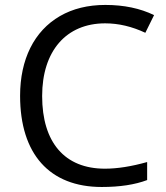

<svg xmlns="http://www.w3.org/2000/svg" viewBox="-20 -744 671 774"><path d="M573.2 -18.1C523.9 0.5 462.9 9.8 390.1 9.8C179.7 9.8 61 -123 61 -357.9C61 -504.9 117.7 -619.1 221.7 -679.2C273.4 -709 334.5 -724.1 404.8 -724.1C479.5 -724.1 544.9 -710.4 601.1 -683.1L565.9 -611.8C511.7 -637.2 458 -649.9 403.8 -649.9C247.1 -649.9 149.9 -538.6 149.9 -356.9C149.9 -169.9 240.7 -64 402.8 -64C452.6 -64 509.3 -72.8 573.2 -90.8Z"/></svg>

Font: OpenSansEmoji
Style: Regular
Weight: 400
Foundry: MorbZ
Version: Version 1.000;PS 001.000;hotconv 1.0.70;makeotf.lib2.5.58329